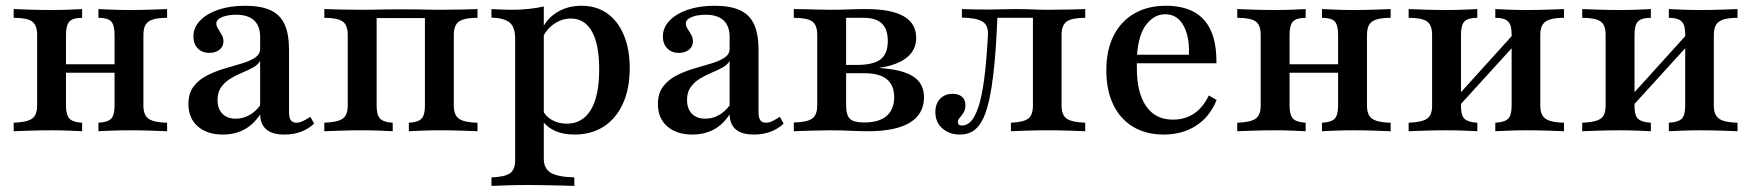

<svg xmlns="http://www.w3.org/2000/svg" viewBox="-20 -447 5965 654"><path d="M315.3 0V-29Q347.6 -30.6 358.9 -43.1Q370.2 -55.6 370.2 -87.1V-328.2Q370.2 -361.3 358.9 -373.8Q347.6 -386.3 315.3 -386.3V-416.1Q330.6 -415.3 360.5 -414.1Q390.3 -412.9 421 -412.9Q456.5 -412.9 493.5 -414.1Q530.6 -415.3 549.2 -416.1V-386.3Q518.5 -386.3 500.8 -380.6Q483.1 -375 475.8 -362.5Q468.5 -350 468.5 -328.2V-87.1Q468.5 -66.1 475.8 -53.6Q483.1 -41.1 500.8 -35.5Q518.5 -29.8 549.2 -29V0Q530.6 -0.8 493.5 -2Q456.5 -3.2 421 -3.2Q390.3 -3.2 360.5 -2Q330.6 -0.8 315.3 0ZM26.6 0V-29Q72.6 -30.6 89.5 -43.1Q106.5 -55.6 106.5 -87.1V-328.2Q106.5 -361.3 89.5 -373.8Q72.6 -386.3 26.6 -386.3V-416.1Q45.2 -415.3 82.7 -414.1Q120.2 -412.9 155.6 -412.9Q186.3 -412.9 215.7 -414.1Q245.2 -415.3 259.7 -416.1V-386.3Q228.2 -386.3 216.5 -373.8Q204.8 -361.3 204.8 -328.2V-87.1Q204.8 -55.6 216.5 -43.1Q228.2 -30.6 259.7 -29V0Q245.2 -0.8 215.7 -2Q186.3 -3.2 155.6 -3.2Q120.2 -3.2 82.7 -2Q45.2 -0.8 26.6 0ZM166.9 -199.2V-228.2H408.1V-199.2Z M738.7 11.3Q685.5 11.3 653.6 -16.5Q621.8 -44.4 621.8 -92.7Q621.8 -129 639.5 -152.4Q657.3 -175.8 685.1 -189.9Q712.9 -204 744 -213.3Q775 -222.6 802.8 -230.6Q830.6 -238.7 848.4 -250.4Q866.1 -262.1 866.1 -280.6V-321Q866.1 -358.1 845.6 -377.4Q825 -396.8 784.7 -396.8Q755.6 -396.8 736.3 -388.7Q716.9 -380.6 716.9 -366.9Q716.9 -358.1 723 -348.8Q729 -339.5 735.1 -329Q741.1 -318.5 741.1 -305.6Q741.1 -288.7 727.8 -277.8Q714.5 -266.9 692.7 -266.9Q668.5 -266.9 653.6 -282.3Q638.7 -297.6 638.7 -322.6Q638.7 -353.2 661.7 -377Q684.7 -400.8 724.2 -414.1Q763.7 -427.4 815.3 -427.4Q867.7 -427.4 900.8 -412.5Q933.9 -397.6 949.2 -364.5Q964.5 -331.5 964.5 -277.4V-65.3Q964.5 -46 970.6 -37.5Q976.6 -29 989.5 -29Q1000.8 -29 1012.9 -35.1Q1025 -41.1 1037.1 -49.2L1050 -25.8Q1029.8 -7.3 1004.8 2Q979.8 11.3 948.4 11.3Q867.7 11.3 866.1 -57.3Q843.5 -22.6 811.7 -5.6Q779.8 11.3 738.7 11.3ZM783.1 -42.7Q807.3 -42.7 828.6 -54.4Q850 -66.1 866.1 -87.9V-239.5Q858.9 -226.6 842.3 -217.3Q825.8 -208.1 805.2 -199.6Q784.7 -191.1 765.3 -179.4Q746 -167.7 733.5 -150.4Q721 -133.1 721 -106.5Q721 -76.6 737.5 -59.7Q754 -42.7 783.1 -42.7Z M1084.7 0V-29Q1129.8 -30.6 1147.2 -42.7Q1164.5 -54.8 1164.5 -87.1V-328.2Q1164.5 -361.3 1147.2 -373.8Q1129.8 -386.3 1084.7 -386.3V-416.1Q1102.4 -415.3 1139.9 -414.5Q1177.4 -413.7 1212.1 -413.7Q1233.1 -413.7 1252.8 -414.1Q1272.6 -414.5 1295.6 -414.9Q1318.5 -415.3 1350 -415.3Q1381.5 -415.3 1401.6 -414.9Q1421.8 -414.5 1439.1 -414.1Q1456.5 -413.7 1478.2 -413.7Q1513.7 -413.7 1550.8 -414.5Q1587.9 -415.3 1606.5 -416.1V-386.3Q1575.8 -386.3 1558.1 -380.6Q1540.3 -375 1533.1 -362.5Q1525.8 -350 1525.8 -328.2V-87.1Q1525.8 -66.1 1533.1 -53.6Q1540.3 -41.1 1558.1 -35.5Q1575.8 -29.8 1606.5 -29V0Q1587.9 -0.8 1550.8 -2Q1513.7 -3.2 1478.2 -3.2Q1447.6 -3.2 1417.7 -2Q1387.9 -0.8 1372.6 0V-29Q1404 -30.6 1415.7 -42.7Q1427.4 -54.8 1427.4 -87.1V-389.5L1431.5 -385.5H1259.7L1262.9 -389.5V-87.1Q1262.9 -54.8 1275 -42.7Q1287.1 -30.6 1317.7 -29V0Q1303.2 -0.8 1273.8 -2Q1244.4 -3.2 1213.7 -3.2Q1178.2 -3.2 1140.7 -2Q1103.2 -0.8 1084.7 0Z M1654 186.3V157.3Q1700 155.6 1717.3 143.1Q1734.7 130.6 1734.7 99.2V-316.1Q1734.7 -354 1716.5 -369.8Q1698.4 -385.5 1654 -387.1V-416.1Q1671 -415.3 1687.5 -414.5Q1704 -413.7 1721.8 -413.7Q1783.9 -413.7 1832.3 -425V93.5Q1832.3 127.4 1856 141.5Q1879.8 155.6 1936.3 157.3V186.3Q1921 185.5 1896 185.1Q1871 184.7 1841.5 183.9Q1812.1 183.1 1784.7 183.1Q1743.5 183.1 1708.1 184.3Q1672.6 185.5 1654 186.3ZM1936.3 11.3Q1895.2 11.3 1864.9 -4Q1834.7 -19.4 1821.8 -46.8L1827.4 -73.4Q1837.9 -50.8 1860.1 -38.3Q1882.3 -25.8 1910.5 -25.8Q1964.5 -25.8 1992.7 -73Q2021 -120.2 2021 -211.3Q2021 -295.2 1996.4 -339.5Q1971.8 -383.9 1924.2 -383.9Q1892.7 -383.9 1865.3 -364.1Q1837.9 -344.4 1826.6 -313.7L1822.6 -337.9Q1836.3 -378.2 1873.8 -402.8Q1911.3 -427.4 1960.5 -427.4Q2011.3 -427.4 2048 -401.6Q2084.7 -375.8 2104.8 -327.8Q2125 -279.8 2125 -215.3Q2125 -145.2 2102 -94.4Q2079 -43.5 2036.7 -16.1Q1994.4 11.3 1936.3 11.3Z M2337.9 11.3Q2284.7 11.3 2252.8 -16.5Q2221 -44.4 2221 -92.7Q2221 -129 2238.7 -152.4Q2256.5 -175.8 2284.3 -189.9Q2312.1 -204 2343.1 -213.3Q2374.2 -222.6 2402 -230.6Q2429.8 -238.7 2447.6 -250.4Q2465.3 -262.1 2465.3 -280.6V-321Q2465.3 -358.1 2444.8 -377.4Q2424.2 -396.8 2383.9 -396.8Q2354.8 -396.8 2335.5 -388.7Q2316.1 -380.6 2316.1 -366.9Q2316.1 -358.1 2322.2 -348.8Q2328.2 -339.5 2334.3 -329Q2340.3 -318.5 2340.3 -305.6Q2340.3 -288.7 2327 -277.8Q2313.7 -266.9 2291.9 -266.9Q2267.7 -266.9 2252.8 -282.3Q2237.9 -297.6 2237.9 -322.6Q2237.9 -353.2 2260.9 -377Q2283.9 -400.8 2323.4 -414.1Q2362.9 -427.4 2414.5 -427.4Q2466.9 -427.4 2500 -412.5Q2533.1 -397.6 2548.4 -364.5Q2563.7 -331.5 2563.7 -277.4V-65.3Q2563.7 -46 2569.8 -37.5Q2575.8 -29 2588.7 -29Q2600 -29 2612.1 -35.1Q2624.2 -41.1 2636.3 -49.2L2649.2 -25.8Q2629 -7.3 2604 2Q2579 11.3 2547.6 11.3Q2466.9 11.3 2465.3 -57.3Q2442.7 -22.6 2410.9 -5.6Q2379 11.3 2337.9 11.3ZM2382.3 -42.7Q2406.5 -42.7 2427.8 -54.4Q2449.2 -66.1 2465.3 -87.9V-239.5Q2458.1 -226.6 2441.5 -217.3Q2425 -208.1 2404.4 -199.6Q2383.9 -191.1 2364.5 -179.4Q2345.2 -167.7 2332.7 -150.4Q2320.2 -133.1 2320.2 -106.5Q2320.2 -76.6 2336.7 -59.7Q2353.2 -42.7 2382.3 -42.7Z M2683.9 0V-29.8Q2729 -30.6 2746.4 -43.1Q2763.7 -55.6 2763.7 -87.9V-328.2Q2763.7 -361.3 2746.8 -373.8Q2729.8 -386.3 2683.9 -386.3V-416.1Q2696 -416.1 2716.9 -415.7Q2737.9 -415.3 2762.1 -414.5Q2786.3 -413.7 2808.1 -413.7Q2839.5 -413.7 2869.8 -414.9Q2900 -416.1 2929 -416.1Q3016.1 -416.1 3058.5 -391.5Q3100.8 -366.9 3100.8 -317.7Q3100.8 -276.6 3068.5 -250.8Q3036.3 -225 2975.8 -216.1V-215.3Q3053.2 -210.5 3090.3 -186.7Q3127.4 -162.9 3127.4 -115.3Q3127.4 -58.9 3079.4 -29.4Q3031.5 0 2936.3 0Q2908.9 0 2875.8 -1.6Q2842.7 -3.2 2810.5 -3.2Q2788.7 -3.2 2764.1 -2.4Q2739.5 -1.6 2717.7 -1.2Q2696 -0.8 2683.9 0ZM2923.4 -29.8Q2974.2 -29.8 3000 -52Q3025.8 -74.2 3025.8 -116.1Q3025.8 -156.5 3000.8 -177Q2975.8 -197.6 2925 -197.6H2836.3V-225.8H2897.6Q2954.8 -225.8 2979.4 -244.8Q3004 -263.7 3004 -307.3Q3004 -347.6 2983.9 -366.9Q2963.7 -386.3 2921.8 -386.3H2856.5L2862.1 -390.3V-87.9Q2862.1 -54.8 2875 -42.3Q2887.9 -29.8 2923.4 -29.8Z M3250 11.3Q3213.7 11.3 3189.9 -9.7Q3166.1 -30.6 3166.1 -65.3Q3166.1 -93.5 3182.3 -110.5Q3198.4 -127.4 3225 -127.4Q3245.2 -127.4 3256.9 -117.3Q3268.5 -107.3 3268.5 -89.5Q3268.5 -74.2 3262.5 -64.1Q3256.5 -54 3249.6 -46.8Q3242.7 -39.5 3242.7 -31.5Q3242.7 -19.4 3256.5 -19.4Q3273.4 -19.4 3287.1 -33.5Q3300.8 -47.6 3312.5 -82.3Q3324.2 -116.9 3332.3 -177Q3340.3 -237.1 3345.2 -328.2Q3346.8 -362.1 3325.4 -374.2Q3304 -386.3 3256.5 -387.1V-416.1Q3273.4 -415.3 3299.2 -414.9Q3325 -414.5 3350 -414.5Q3368.5 -414.5 3389.9 -415.3Q3411.3 -416.1 3440.3 -416.1Q3471.8 -416.1 3497.6 -414.9Q3523.4 -413.7 3550 -413.7Q3584.7 -413.7 3620.6 -414.5Q3656.5 -415.3 3676.6 -416.1V-386.3Q3631.5 -386.3 3613.7 -373.8Q3596 -361.3 3596 -328.2V-87.1Q3596 -54.8 3613.7 -42.7Q3631.5 -30.6 3676.6 -29V0Q3658.1 -0.8 3621 -2Q3583.9 -3.2 3548.4 -3.2Q3512.1 -3.2 3476.6 -2Q3441.1 -0.8 3423.4 0V-29Q3465.3 -30.6 3481.9 -42.7Q3498.4 -54.8 3498.4 -87.1V-388.7L3500.8 -386.3H3371.8L3377.4 -388.7Q3373.4 -287.9 3366.1 -217.7Q3358.9 -147.6 3348.4 -102.4Q3337.9 -57.3 3323.4 -32.7Q3308.9 -8.1 3290.7 1.6Q3272.6 11.3 3250 11.3Z M3943.5 11.3Q3883.9 11.3 3839.9 -14.9Q3796 -41.1 3772.2 -90.3Q3748.4 -139.5 3748.4 -207.3Q3748.4 -276.6 3773.4 -325.8Q3798.4 -375 3844 -401.2Q3889.5 -427.4 3951.6 -427.4Q4006.5 -427.4 4045.2 -407.3Q4083.9 -387.1 4104 -344Q4124.2 -300.8 4123.4 -231.5H3816.9L3816.1 -260.5H4029.8Q4031.5 -300 4023 -331Q4014.5 -362.1 3996 -380.2Q3977.4 -398.4 3948.4 -398.4Q3912.1 -398.4 3884.7 -363.7Q3857.3 -329 3852.4 -254L3853.2 -251.6Q3852.4 -243.5 3852.4 -234.7Q3852.4 -225.8 3852.4 -214.5Q3852.4 -131.5 3883.9 -85.5Q3915.3 -39.5 3975 -39.5Q4015.3 -39.5 4046 -59.3Q4076.6 -79 4097.6 -121.8L4124.2 -106.5Q4101.6 -50 4054.8 -19.4Q4008.1 11.3 3943.5 11.3Z M4483.1 0V-29Q4515.3 -30.6 4526.6 -43.1Q4537.9 -55.6 4537.9 -87.1V-328.2Q4537.9 -361.3 4526.6 -373.8Q4515.3 -386.3 4483.1 -386.3V-416.1Q4498.4 -415.3 4528.2 -414.1Q4558.1 -412.9 4588.7 -412.9Q4624.2 -412.9 4661.3 -414.1Q4698.4 -415.3 4716.9 -416.1V-386.3Q4686.3 -386.3 4668.5 -380.6Q4650.8 -375 4643.5 -362.5Q4636.3 -350 4636.3 -328.2V-87.1Q4636.3 -66.1 4643.5 -53.6Q4650.8 -41.1 4668.5 -35.5Q4686.3 -29.8 4716.9 -29V0Q4698.4 -0.8 4661.3 -2Q4624.2 -3.2 4588.7 -3.2Q4558.1 -3.2 4528.2 -2Q4498.4 -0.8 4483.1 0ZM4194.4 0V-29Q4240.3 -30.6 4257.3 -43.1Q4274.2 -55.6 4274.2 -87.1V-328.2Q4274.2 -361.3 4257.3 -373.8Q4240.3 -386.3 4194.4 -386.3V-416.1Q4212.9 -415.3 4250.4 -414.1Q4287.9 -412.9 4323.4 -412.9Q4354 -412.9 4383.5 -414.1Q4412.9 -415.3 4427.4 -416.1V-386.3Q4396 -386.3 4384.3 -373.8Q4372.6 -361.3 4372.6 -328.2V-87.1Q4372.6 -55.6 4384.3 -43.1Q4396 -30.6 4427.4 -29V0Q4412.9 -0.8 4383.5 -2Q4354 -3.2 4323.4 -3.2Q4287.9 -3.2 4250.4 -2Q4212.9 -0.8 4194.4 0ZM4334.7 -199.2V-228.2H4575.8V-199.2Z M5073.4 0V-29Q5104.8 -30.6 5116.9 -42.3Q5129 -54 5129 -87.1V-332.3Q5129 -362.1 5116.5 -374.2Q5104 -386.3 5073.4 -386.3V-416.1Q5088.7 -415.3 5118.5 -414.1Q5148.4 -412.9 5179.8 -412.9Q5215.3 -412.9 5252 -414.1Q5288.7 -415.3 5307.3 -416.1V-386.3Q5278.2 -386.3 5260.5 -381Q5242.7 -375.8 5234.7 -363.3Q5226.6 -350.8 5226.6 -328.2V-87.1Q5226.6 -65.3 5234.7 -52.8Q5242.7 -40.3 5260.5 -35.1Q5278.2 -29.8 5307.3 -29V0Q5288.7 -0.8 5252 -2Q5215.3 -3.2 5179.8 -3.2Q5148.4 -3.2 5118.5 -2Q5088.7 -0.8 5073.4 0ZM4778.2 0V-29Q4822.6 -30.6 4840.3 -42.3Q4858.1 -54 4858.1 -87.1V-328.2Q4858.1 -362.1 4840.3 -374.2Q4822.6 -386.3 4778.2 -386.3V-416.1Q4796.8 -415.3 4834.3 -414.1Q4871.8 -412.9 4907.3 -412.9Q4938.7 -412.9 4967.7 -414.1Q4996.8 -415.3 5012.1 -416.1V-386.3Q4980.6 -386.3 4968.5 -374.2Q4956.5 -362.1 4956.5 -328.2V-83.9Q4956.5 -53.2 4969 -41.9Q4981.5 -30.6 5012.1 -29V0Q4996.8 -0.8 4967.7 -2Q4938.7 -3.2 4907.3 -3.2Q4871.8 -3.2 4834.3 -2Q4796.8 -0.8 4778.2 0ZM4944.4 -79.8 4927.4 -100.8 5140.3 -336.3 5158.1 -314.5Z M5664.5 0V-29Q5696 -30.6 5708.1 -42.3Q5720.2 -54 5720.2 -87.1V-332.3Q5720.2 -362.1 5707.7 -374.2Q5695.2 -386.3 5664.5 -386.3V-416.1Q5679.8 -415.3 5709.7 -414.1Q5739.5 -412.9 5771 -412.9Q5806.5 -412.9 5843.1 -414.1Q5879.8 -415.3 5898.4 -416.1V-386.3Q5869.4 -386.3 5851.6 -381Q5833.9 -375.8 5825.8 -363.3Q5817.7 -350.8 5817.7 -328.2V-87.1Q5817.7 -65.3 5825.8 -52.8Q5833.9 -40.3 5851.6 -35.1Q5869.4 -29.8 5898.4 -29V0Q5879.8 -0.8 5843.1 -2Q5806.5 -3.2 5771 -3.2Q5739.5 -3.2 5709.7 -2Q5679.8 -0.8 5664.5 0ZM5369.4 0V-29Q5413.7 -30.6 5431.5 -42.3Q5449.2 -54 5449.2 -87.1V-328.2Q5449.2 -362.1 5431.5 -374.2Q5413.7 -386.3 5369.4 -386.3V-416.1Q5387.9 -415.3 5425.4 -414.1Q5462.9 -412.9 5498.4 -412.9Q5529.8 -412.9 5558.9 -414.1Q5587.9 -415.3 5603.2 -416.1V-386.3Q5571.8 -386.3 5559.7 -374.2Q5547.6 -362.1 5547.6 -328.2V-83.9Q5547.6 -53.2 5560.1 -41.9Q5572.6 -30.6 5603.2 -29V0Q5587.9 -0.8 5558.9 -2Q5529.8 -3.2 5498.4 -3.2Q5462.9 -3.2 5425.4 -2Q5387.9 -0.8 5369.4 0ZM5535.5 -79.8 5518.5 -100.8 5731.5 -336.3 5749.2 -314.5Z"/></svg>

Font: Playfair SemiBold
Style: Regular
Weight: 600
Designer: Claus Eggers Sørensen
Foundry: Claus Eggers Sørensen
Version: Version 2.001;gftools[0.9.30]